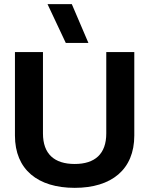

<svg xmlns="http://www.w3.org/2000/svg" viewBox="-20 -895 719 925"><path d="M297 -688H406L326 -875H209ZM340 10C517 10 627 -78 627 -242V-644H492V-252C492 -153 437 -105 340 -105C242 -105 187 -153 187 -252V-644H52V-242C52 -78 162 10 340 10Z"/></svg>

Font: Kanit Medium
Style: Regular
Weight: 500
Designer: Katatrad Team
Foundry: CadsonDemak
Version: Version 1.000;PS 001.000;hotconv 1.0.88;makeotf.lib2.5.64775